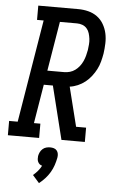

<svg xmlns="http://www.w3.org/2000/svg" viewBox="-88 -778 651 1071"><g transform="rotate(5 238.0 -242.0)"><path d="M-24 0V-80H24L119 -655H82V-735H306Q335 -735 362.5 -728Q390 -721 412 -705Q434 -689 448 -665Q462 -641 468 -614Q474 -587 473 -557.5Q472 -528 468 -500Q464 -477 458 -454.5Q452 -432 441.5 -411.5Q431 -391 416 -371.5Q401 -352 382 -337Q363 -322 341 -312.5Q319 -303 296 -300L351 -80H407V0H276L202 -298H151L115 -80H151V0ZM164 -378H258Q274 -378 290 -382.5Q306 -387 319.5 -397Q333 -407 343.5 -420.5Q354 -434 361 -449.5Q368 -465 372 -480.5Q376 -496 379 -512Q381 -527 382.5 -543.5Q384 -560 382 -575.5Q380 -591 375.5 -606Q371 -621 361 -632.5Q351 -644 336.5 -649.5Q322 -655 306 -655H210ZM172 251 135 209Q149 197 161 183Q173 169 181 153Q173 151 167 146Q161 141 157.5 133.5Q154 126 153.5 117.5Q153 109 154 101Q156 90 161 79.5Q166 69 175 61Q184 53 195 50Q206 47 217 47Q228 47 238 50Q248 53 254.5 61Q261 69 262.5 79.5Q264 90 262 101Q258 122 251 143Q244 164 232.5 183.5Q221 203 205.5 220Q190 237 172 251Z"/></g></svg>

Font: Iosevka Slab Medium
Style: Italic
Weight: 500
Italic angle: -9°
Monospace: yes
Designer: Belleve Invis
Foundry: Belleve Invis
Version: Version 11.1.0; ttfautohint (v1.8.3)